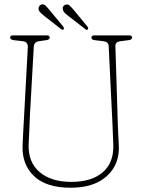

<svg xmlns="http://www.w3.org/2000/svg" viewBox="-20 -866 664 901"><path d="M508 -280 490 -649.5Q489.5 -669.5 466 -672.5L425.5 -677.5Q409 -679 409 -689.5Q409 -700 423 -700H586Q600 -700 600 -689.5Q600 -680 583.5 -677.5L545 -672.5Q520.5 -669.5 521.5 -650L533 -280Q534 -256 535 -233Q536 -210 537.5 -185Q542.5 -96 482.2 -40.5Q422 15 311.5 15Q197 15 139.8 -39.5Q82.5 -94 86 -183Q86.5 -199.5 87.8 -225Q89 -250.5 90.5 -276.5Q92 -302.5 93 -320.5L110.5 -643.5Q112 -669.5 88 -672.5L44.5 -677.5Q27.5 -680 27.5 -689.5Q27.5 -700 42 -700H199.5Q213.5 -700 213.5 -689.5Q213.5 -680 197 -677.5L161.5 -672.5Q140 -669 138.5 -646.5L120.5 -326.5Q118.5 -285.5 117.5 -252.8Q116.5 -220 114.5 -190.5Q111 -105.5 165.2 -59Q219.5 -12.5 314.5 -12.5Q412 -12.5 464 -59.2Q516 -106 511.5 -191Q510 -222.5 509.5 -242.2Q509 -262 508 -280ZM213 -818 275 -743.5Q282 -735 279 -728.5Q274 -723.5 266 -730L188.5 -790.5Q182 -796.5 174.5 -802.5Q167 -808.5 163 -815.5Q159 -825.5 162 -833Q165 -840.5 171.5 -843.5Q183 -849 192 -841Q201 -833 213 -818ZM327 -818 388.5 -743.5Q396.5 -734.5 392.5 -729Q388 -722 380 -729.5L302 -790Q295 -796 287.5 -802Q280 -808 277 -815Q269 -835 285 -843Q296.5 -848.5 305.5 -840.8Q314.5 -833 327 -818Z"/></svg>

Font: Fraunces 144pt S100 Thin
Style: Regular
Weight: 100
Version: Version 1.000; ttfautohint (v1.8.3)